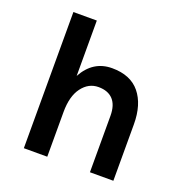

<svg xmlns="http://www.w3.org/2000/svg" viewBox="-124 -797 871 909"><g transform="rotate(20 311.5 -343.0)"><path d="M93 -686H211V-407Q261 -499 357 -499Q450 -499 497 -441.5Q544 -384 544 -284V0H426V-284Q426 -338 400.5 -365.5Q375 -393 327 -393Q277 -393 244 -349Q211 -305 211 -225V0H93Z"/></g></svg>

Font: Karla Neue
Style: Bold
Weight: 700
Designer: Jonathan Pinhorn
Foundry: PYRS Fontlab Ltd. / Made with FontLab
Version: Version 1.000;PS 001.001;hotconv 1.0.56